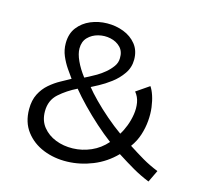

<svg xmlns="http://www.w3.org/2000/svg" viewBox="-89 -669 813 775"><g transform="rotate(15 317.5 -281.5)"><path d="M593 2Q556 -13 524 -31.5Q492 -50 453 -75Q413 -34 361 -13Q309 8 255 9.5Q201 11 155 -7.5Q109 -26 80.5 -63.5Q52 -101 52 -156Q52 -193 65.5 -219.5Q79 -246 100.5 -264.5Q122 -283 145 -295.5Q168 -308 186 -318Q175 -333 161 -353.5Q147 -374 136.5 -398.5Q126 -423 126 -451Q126 -491 146.5 -517.5Q167 -544 199 -557.5Q231 -571 267.5 -571.5Q304 -572 336.5 -559.5Q369 -547 389.5 -521.5Q410 -496 410 -458Q410 -425 391.5 -398.5Q373 -372 347.5 -353Q322 -334 299.5 -322Q277 -310 269 -306Q284 -287 310.5 -260Q337 -233 369.5 -205Q402 -177 433 -155Q444 -172 453 -195.5Q462 -219 466 -244.5Q470 -270 466 -293.5Q462 -317 447 -335L501 -372Q510 -359 517 -338Q524 -317 527.5 -290.5Q531 -264 528.5 -234Q526 -204 516.5 -174.5Q507 -145 488 -119Q522 -97 551 -80Q580 -63 617 -48ZM402 -112Q370 -136 336.5 -166Q303 -196 272.5 -227.5Q242 -259 220 -286Q179 -266 147.5 -238Q116 -210 116 -164Q116 -125 137 -99Q158 -73 191 -60Q224 -47 263 -48Q302 -49 338.5 -65Q375 -81 402 -112ZM234 -336Q238 -338 251 -344.5Q264 -351 281 -361Q298 -371 314 -384.5Q330 -398 341.5 -414Q353 -430 353 -449Q354 -477 337.5 -494Q321 -511 295.5 -516.5Q270 -522 244.5 -515.5Q219 -509 202 -491.5Q185 -474 185 -445Q185 -423 198 -394.5Q211 -366 234 -336Z"/></g></svg>

Font: Darker Grotesque Light Medium
Style: Regular
Weight: 500
Version: Version 1.000;gftools[0.9.28]